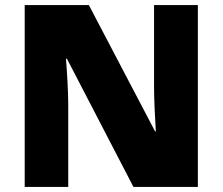

<svg xmlns="http://www.w3.org/2000/svg" viewBox="-20 -734 874 754"><path d="M757 0V-714H585V-391C585 -342 589 -264 592 -218H589L329 -714H77V0H248V-322C248 -375 243 -457 239 -503H243L504 0Z"/></svg>

Font: Noto Sans Canadian Aboriginal Black
Style: Regular
Weight: 900
Designer: Monotype Design Team, Typotheque's Kevin King
Foundry: Monotype Imaging Inc.
Version: Version 2.004